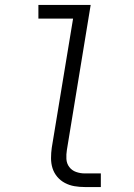

<svg xmlns="http://www.w3.org/2000/svg" viewBox="-20 -755 540 775"><path d="M323 0Q301 0 280.5 -3.5Q260 -7 242 -16.5Q224 -26 211 -41.5Q198 -57 192 -76Q186 -95 186 -116.5Q186 -138 189 -159L275 -680H135V-735H346L250 -150Q247 -132 248 -113.5Q249 -95 259.5 -81Q270 -67 287 -61Q304 -55 322 -55H387V0Z"/></svg>

Font: Iosevka Curly Slab Light
Style: Italic
Weight: 300
Italic angle: -9°
Monospace: yes
Designer: Belleve Invis
Foundry: Belleve Invis
Version: Version 22.1.2; ttfautohint (v1.8.4)